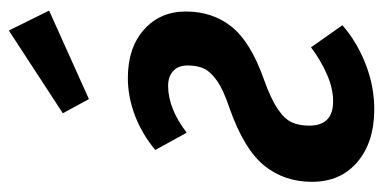

<svg xmlns="http://www.w3.org/2000/svg" viewBox="-236 -616 866 434"><g transform="rotate(-90 197.0 -399.0)"><path d="M388 -412Q388 -352 354 -309Q320 -266 236 -236Q191 -220 168 -204.5Q145 -189 137.5 -172.5Q130 -156 130 -133Q130 -79 185 -79Q214 -79 246 -93Q278 -107 307 -129L357 -58Q319 -25 269 -5.5Q219 14 167 14Q93 14 48 -24Q3 -62 3 -127Q3 -189 39.5 -234.5Q76 -280 169 -313Q211 -327 231.5 -341.5Q252 -356 259 -371Q266 -386 266 -408Q266 -429 253.5 -440.5Q241 -452 220 -452Q169 -452 114 -410L75 -481Q111 -511 153 -527Q195 -543 238 -543Q306 -543 347 -506.5Q388 -470 388 -412ZM345 -812 390 -721 190 -631 158 -690Z"/></g></svg>

Font: Fira Sans Extra Condensed Medium
Style: Italic
Weight: 500
Width: 3
Italic angle: -8°
Designer: Carrois Corporate & Edenspiekermann AG
Foundry: Carrois Corporate GbR & Edenspiekermann AG
Version: Version 4.203